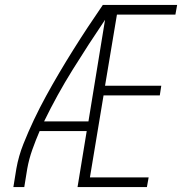

<svg xmlns="http://www.w3.org/2000/svg" viewBox="-20 -755 760 775"><path d="M34 0H78L90 -74Q97 -113 110.5 -151Q124 -189 140 -226H330L293 0H573L580 -39H343L398 -370H625L631 -409H404L452 -696H688L695 -735H395Q364 -690 334 -644.5Q304 -599 275.5 -553.5Q247 -508 219.5 -461.5Q192 -415 166 -367.5Q140 -320 117 -271.5Q94 -223 74.5 -174Q55 -125 46 -74ZM158 -265Q210 -372 273.5 -474Q337 -576 404 -675L337 -265Z"/></svg>

Font: Iosevka Sparkle XLtObl
Style: Regular
Weight: 200
Italic angle: -9°
Designer: Belleve Invis
Foundry: Belleve Invis
Version: Version 4.5.0; ttfautohint (v1.8.3)